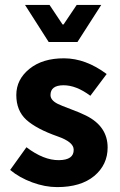

<svg xmlns="http://www.w3.org/2000/svg" viewBox="-20 -744 483 776"><path d="M213.9 -192.4Q127.4 -222.7 86.4 -259.8Q45.9 -296.9 45.9 -359.9Q45.9 -422.9 99.1 -465.8Q152.3 -508.8 239.7 -508.3Q326.7 -507.8 411.1 -444.8L345.2 -356.9Q287.6 -399.9 235.8 -399.4Q184.1 -398.9 184.1 -359.9Q184.1 -338.9 213.4 -324.2Q227.1 -317.4 265.1 -303.2Q303.2 -289.1 327.6 -276.9Q415 -233.4 415 -147.9Q415 -78.1 360.8 -32.7Q306.6 12.2 210.9 12.2Q162.1 12.2 110.4 -6.8Q58.6 -25.9 21 -57.1L86.9 -148.9Q156.2 -96.2 217.8 -96.7Q278.8 -97.2 277.8 -139.2Q277.8 -169.9 213.9 -192.4ZM81.1 -724.1H180.2L232.9 -645H236.8L290 -724.1H389.2L293 -574.2H176.8Z"/></svg>

Font: SourceSansPro-Bold
Style: Bold
Weight: 700
Designer: Paul D. Hunt
Foundry: Adobe Systems Incorporated
Version: Version 1.050;PS Version 1.000;hotconv 1.0.70;makeotf.lib2.5